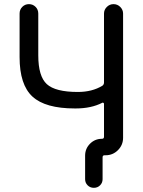

<svg xmlns="http://www.w3.org/2000/svg" viewBox="-20 -775 696 933"><path d="M166 -505.9Q166 -404.3 207.5 -366.2Q249 -328.1 358.4 -328.1Q427.7 -328.1 477.5 -358.4Q485.4 -364.3 485.4 -374V-709Q485.4 -727.5 499 -741.2Q512.7 -754.9 531.7 -754.9Q550.8 -754.9 564.5 -741.2Q578.1 -727.5 578.1 -709V-105.5Q578.1 -70.3 553.2 -45.4Q528.3 -20.5 493.2 -20.5H492.2H488.3Q478.5 -20.5 478.5 -10.7V95.7Q478.5 113.3 466.3 125.5Q454.1 137.7 436 137.7Q418 137.7 405.8 125.5Q393.6 113.3 393.6 95.7V-18.6Q393.6 -52.7 417.5 -76.7Q441.4 -100.6 475.6 -100.6Q485.4 -100.6 485.4 -110.4V-270.5Q485.4 -273.4 482.4 -275.4Q479.5 -277.3 476.6 -275.4Q422.9 -248 348.6 -248Q345.7 -248 343.8 -248Q200.2 -248 137.7 -305.7Q75.2 -363.3 75.2 -497.1V-709Q75.2 -728.5 88.4 -741.7Q101.6 -754.9 120.6 -754.9Q139.6 -754.9 152.8 -741.7Q166 -728.5 166 -709Z"/></svg>

Font: Gen Jyuu GothicX Regular
Style: Regular
Weight: 400
Designer: [Source Han Sans]
Ryoko NISHIZUKA  (kana & ideographs); Paul D. Hunt (Latin, Greek & Cyrillic); Wenlong ZHANG  (bopomofo
Version: Version 1.002.20150607